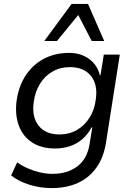

<svg xmlns="http://www.w3.org/2000/svg" viewBox="-20 -776 688 984"><path d="M245 188Q186 188 130 170.5Q74 153 37 123L68 56Q93 74 123 87Q153 100 185 107.5Q217 115 248 115Q326 115 376.5 76.5Q427 38 439 -37L453 -123H449Q430 -87 401.5 -62.5Q373 -38 337.5 -26.5Q302 -15 262 -15Q192 -15 144.5 -46Q97 -77 76.5 -132Q56 -187 65 -260Q73 -316 95 -360.5Q117 -405 152.5 -438Q188 -471 234 -488Q280 -505 334 -505Q394 -505 436.5 -474Q479 -443 492 -390L495 -391L512 -496H594L523 -44Q511 32 473.5 84Q436 136 378 162Q320 188 245 188ZM285 -87Q335 -87 374.5 -110Q414 -133 439.5 -174Q465 -215 471 -267Q482 -342 446 -387Q410 -432 338 -432Q288 -432 248.5 -409Q209 -386 184.5 -346Q160 -306 153 -254Q142 -178 177.5 -132.5Q213 -87 285 -87ZM207 -566 347 -756H431L514 -566H450L381 -699L272 -566Z"/></svg>

Font: Nunito Sans 7pt
Style: Italic
Weight: 400
Italic angle: -9°
Designer: Vernon Adams
Foundry: Vernon Adams
Version: Version 3.101;gftools[0.9.27]